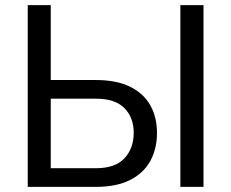

<svg xmlns="http://www.w3.org/2000/svg" viewBox="-20 -731 904 751"><path d="M354.5 -73Q430.5 -73 466.8 -111.8Q503 -150.5 503 -212Q503 -271 466.8 -308Q430.5 -345 354.5 -345H178.5V-73ZM776 0H685.5V-711H776ZM354.5 0H88.5V-711H178.5V-418H354.5Q435.5 -418 488.8 -391.8Q542 -365.5 568 -319Q594 -272.5 594 -211Q594 -149 567.8 -101.2Q541.5 -53.5 488.5 -26.8Q435.5 0 354.5 0Z"/></svg>

Font: Roberto Sans
Style: Regular
Weight: 400
Designer: Google (font) & Cristiano Sobral (main changes)
Version: Version 1.500; ttfautohint (v1.8.4.7-5d5b-dirty)